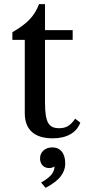

<svg xmlns="http://www.w3.org/2000/svg" viewBox="-20 -660 418 930"><path d="M40 -467V-504Q94 -535 123.5 -566Q153 -597 169 -640H198V-514H332V-467H198V-163Q198 -128 201.5 -104Q205 -80 213 -65.5Q221 -51 234 -45Q247 -39 267 -39Q292 -39 309.5 -49.5Q327 -60 344 -85L369 -66Q355 -29 320.5 -9.5Q286 10 235 10Q169 10 134.5 -21Q100 -52 100 -112V-467ZM179 224Q213 205 228.5 186.5Q244 168 244 146Q233 154 218 154Q198 154 186 141Q174 128 174 107Q174 84 190.5 69Q207 54 233 54Q263 54 279.5 74.5Q296 95 296 133Q296 165 274.5 193.5Q253 222 201 250Z"/></svg>

Font: SVN-Libre Baskerville
Style: Regular
Weight: 400
Designer: Pablo Impallari, Rodrigo Fuenzalida
Foundry: Pablo Impallari, Rodrigo Fuenzalida
Version: Version 1.000; ttfautohint (v1.8.4)